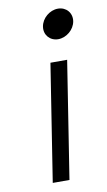

<svg xmlns="http://www.w3.org/2000/svg" viewBox="-76 -684 397 713"><g transform="rotate(-10 122.0 -327.0)"><path d="M177 -532C208 -532 238 -557 243 -588C248 -619 226 -644 195 -644C164 -644 134 -619 129 -588C124 -557 146 -532 177 -532ZM127 -10 196 -451H133L64 -10Z"/></g></svg>

Font: Charger Pro
Style: LitExtObl
Weight: 300
Designer: Jasper
Foundry: Cannot Into Space Fonts
Version: Version 1.09